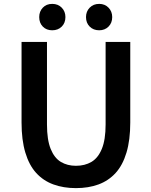

<svg xmlns="http://www.w3.org/2000/svg" viewBox="-20 -955 780 989"><path d="M371 14Q307 14 255 -5Q203 -24 166.5 -64Q130 -104 110.5 -169Q91 -234 91 -324V-739H222V-314Q222 -235 241 -188Q260 -141 293.5 -121Q327 -101 371 -101Q417 -101 451 -121Q485 -141 504.5 -188Q524 -235 524 -314V-739H651V-324Q651 -234 631.5 -169Q612 -104 575.5 -64Q539 -24 487.5 -5Q436 14 371 14ZM249 -799Q219 -799 200.5 -818Q182 -837 182 -867Q182 -896 200.5 -915.5Q219 -935 249 -935Q279 -935 298 -915.5Q317 -896 317 -867Q317 -837 298 -818Q279 -799 249 -799ZM491 -799Q461 -799 442 -818Q423 -837 423 -867Q423 -896 442 -915.5Q461 -935 491 -935Q520 -935 539 -915.5Q558 -896 558 -867Q558 -837 539 -818Q520 -799 491 -799Z"/></svg>

Font: Noto Sans TC Thin SemiBold
Style: Regular
Weight: 600
Version: Version 2.004-H2;hotconv 1.0.118;makeotfexe 2.5.65603